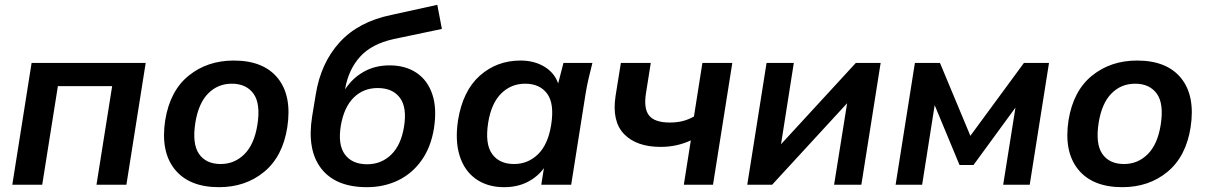

<svg xmlns="http://www.w3.org/2000/svg" viewBox="-20 -766 5006 796"><path d="M31 0 111 -505H584L504 0H380L445 -409H220L155 0Z M888 10Q764 10 704.5 -64Q645 -138 665 -268Q685 -390 762.5 -452.5Q840 -515 949 -515Q1073 -515 1132 -441.5Q1191 -368 1171 -238Q1152 -117 1075 -53.5Q998 10 888 10ZM895 -86Q952 -86 993 -126.5Q1034 -167 1047 -248Q1061 -336 1031 -377.5Q1001 -419 941 -419Q883 -419 843 -378.5Q803 -338 790 -258Q776 -170 805 -128Q834 -86 895 -86Z M1501 10Q1372 10 1312 -67Q1252 -144 1274 -283L1289 -374Q1310 -505 1388 -590.5Q1466 -676 1602 -704L1793 -746L1812 -646L1612 -604Q1521 -584 1473 -531Q1425 -478 1411 -398V-396Q1441 -442 1488 -468.5Q1535 -495 1595 -495Q1661 -495 1707 -464Q1753 -433 1772.5 -374.5Q1792 -316 1779 -233Q1766 -154 1726.5 -99.5Q1687 -45 1629 -17.5Q1571 10 1501 10ZM1502 -85Q1561 -85 1602 -125Q1643 -165 1655 -241Q1668 -320 1638 -360.5Q1608 -401 1546 -401Q1486 -401 1446 -361Q1406 -321 1393 -245Q1380 -166 1410 -125.5Q1440 -85 1502 -85Z M2070 10Q2001 10 1953 -24Q1905 -58 1885.5 -120.5Q1866 -183 1879 -268Q1899 -390 1969.5 -452.5Q2040 -515 2138 -515Q2195 -515 2237 -489.5Q2279 -464 2294 -420L2316 -505H2436Q2428 -474 2420.5 -442Q2413 -410 2408 -379L2348 0H2224L2235 -69Q2208 -32 2166 -11Q2124 10 2070 10ZM2111 -86Q2169 -86 2210.5 -126.5Q2252 -167 2265 -248Q2279 -336 2248.5 -377.5Q2218 -419 2157 -419Q2099 -419 2058 -378.5Q2017 -338 2004 -258Q1990 -170 2020 -128Q2050 -86 2111 -86Z M2815 0 2844 -184Q2786 -157 2719 -157Q2619 -157 2567.5 -210Q2516 -263 2532 -368L2554 -505H2678L2658 -379Q2648 -315 2671.5 -286.5Q2695 -258 2757 -258Q2786 -258 2810 -264Q2834 -270 2857 -283L2892 -505H3016L2936 0Z M3078 0 3158 -505H3271L3218 -168L3528 -505H3631L3551 0H3438L3492 -338L3181 0Z M3693 0 3773 -505H3877L4003 -203L4225 -505H4329L4249 0H4139L4190 -320L4016 -82H3958L3855 -330L3803 0Z M4633 10Q4509 10 4449.5 -64Q4390 -138 4410 -268Q4430 -390 4507.5 -452.5Q4585 -515 4694 -515Q4818 -515 4877 -441.5Q4936 -368 4916 -238Q4897 -117 4820 -53.5Q4743 10 4633 10ZM4640 -86Q4697 -86 4738 -126.5Q4779 -167 4792 -248Q4806 -336 4776 -377.5Q4746 -419 4686 -419Q4628 -419 4588 -378.5Q4548 -338 4535 -258Q4521 -170 4550 -128Q4579 -86 4640 -86Z"/></svg>

Font: Mulish
Style: Bold Italic
Weight: 700
Italic angle: -9°
Designer: Vernon Adams
Foundry: Vernon Adams
Version: Version 3.603; ttfautohint (v1.8.3)